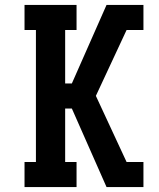

<svg xmlns="http://www.w3.org/2000/svg" viewBox="-20 -755 640 775"><path d="M79 0V-101H125V-634H79V-735H289V-634H243V-418H270L410 -735H559V-634H491L367 -368L491 -101H559V0H410L270 -317H243V-101H289V0Z"/></svg>

Font: Iosevka Curly Slab Extended
Style: Bold
Weight: 700
Width: 7
Monospace: yes
Designer: Belleve Invis
Foundry: Belleve Invis
Version: Version 11.1.0; ttfautohint (v1.8.3)